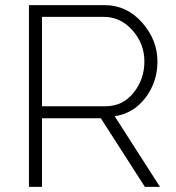

<svg xmlns="http://www.w3.org/2000/svg" viewBox="-20 -730 689 750"><path d="M144 0H93V-710H388Q475 -710 535 -642Q595 -574 595 -490Q595 -410 548.5 -348.5Q502 -287 428 -276L605 0H546L374 -268H144ZM144 -664V-315H393Q459 -315 501.5 -367.5Q544 -420 544 -490Q544 -559 497.5 -611.5Q451 -664 386 -664Z"/></svg>

Font: Raleway
Style: Light
Weight: 300
Designer: Matt McInerney, Pablo Impallari, Rodrigo Fuenzalida
Foundry: Matt McInerney, Pablo Impallari, Rodrigo Fuenzalida
Version: Version 3.000